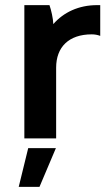

<svg xmlns="http://www.w3.org/2000/svg" viewBox="-20 -540 432 749"><path d="M75 0H199V-276C199 -356 248 -406 338 -406C349 -406 361 -404 371 -400V-520H359C287 -520 228 -492 188 -446C187 -469 180 -500 173 -520H75ZM53 189H134L198 38H90Z"/></svg>

Font: Fixel Display SemiBold
Style: Regular
Weight: 600
Designer: AlfaBravo + MacPaw
Foundry: Kyrylo Tkachov, Marchela Mozhyna, Serhii Makarenko, Maria Weinstein, Zakhar Kryvoshyya
Version: Version 1.211